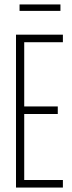

<svg xmlns="http://www.w3.org/2000/svg" viewBox="-20 -844 326 864"><path d="M52 0V-688H263V-654H89V-365H240V-331H89V-34H263V0ZM68 -795V-824H252V-795Z"/></svg>

Font: Saira Ultra Condensed Thin
Style: Regular
Weight: 100
Width: 1
Designer: Hector Gatti with collaboration of the Omnibus-Type team
Foundry: Omnibus-Type
Version: Version 1.001; ttfautohint (v1.8)